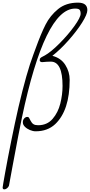

<svg xmlns="http://www.w3.org/2000/svg" viewBox="-92 -987 682 1455"><path d="M-72 434Q-72 427 -53 321.5Q-34 216 -6.5 79.5Q21 -57 48 -175Q110 -440 161 -574L178 -620Q218 -731 253 -800Q288 -869 348 -918Q408 -967 499 -967Q570 -967 570 -910Q570 -879 530 -815.5Q490 -752 428 -682Q366 -612 305 -564Q370 -547 403 -495Q436 -443 436 -382Q436 -150 326 -46Q268 8 178 8Q158 8 135 -1.5Q112 -11 96.5 -26.5Q81 -42 81 -60Q81 -78 91.5 -89.5Q102 -101 115 -101Q122 -101 127 -96Q132 -88 140.5 -71Q149 -54 161.5 -46Q174 -38 197 -38Q265 -38 306.5 -86Q348 -134 365 -202Q382 -270 382 -336Q382 -520 293 -520Q266 -520 226 -516Q209 -518 209 -530Q209 -542 214 -547Q219 -552 230 -557.5Q241 -563 248 -567Q293 -592 358 -657Q423 -722 471 -788.5Q519 -855 519 -883Q519 -904 511 -913Q503 -922 477 -922Q248 -922 74 -95Q52 9 3 273Q-5 321 -24 420Q-28 431 -38.5 439.5Q-49 448 -59 448Q-72 448 -72 434Z"/></svg>

Font: Bad Script
Style: Regular
Weight: 400
Italic angle: -10°
Designer: Roman Shchyukin (Gaslight Type Foundry), Cyreal (Charset Expansion)
Foundry: Gaslight
Version: Version 2.000